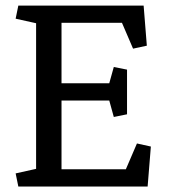

<svg xmlns="http://www.w3.org/2000/svg" viewBox="-20 -681 622 701"><path d="M204.6 -314V-63H439.5L480 -157.2L530.8 -146L519 0H46.9L37.1 -47.9L111.8 -64.5V-596.2L37.1 -612.8L46.9 -660.6H504.4L516.1 -514.2L465.8 -503.4L425.3 -597.7H204.6V-377H378.9L395.5 -436.5L443.8 -426.8V-263.7L395.5 -253.9L378.9 -314Z"/></svg>

Font: Noticia Text
Style: Regular
Weight: 400
Designer: JM Sole
Foundry: JM Sole
Version: Version 1.003